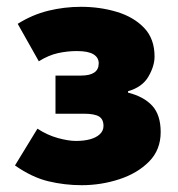

<svg xmlns="http://www.w3.org/2000/svg" viewBox="-20 -532 524 564"><path d="M220 12Q170 12 122 0.5Q74 -11 24 -46L90 -154Q119 -135 150 -126.5Q181 -118 203 -118Q227 -118 245 -123Q263 -128 273.5 -138Q284 -148 284 -162Q284 -182 270.5 -190Q257 -198 226 -198H143V-310H218Q244 -310 257 -319Q270 -328 270 -346Q270 -363 254.5 -372.5Q239 -382 206 -382Q178 -382 150.5 -376Q123 -370 94 -352L32 -462Q75 -489 122 -500.5Q169 -512 218 -512Q274 -512 323.5 -497Q373 -482 403.5 -450Q434 -418 434 -366Q434 -338 416 -307Q398 -276 356 -264V-260Q403 -248 427.5 -221Q452 -194 452 -144Q452 -92 418 -57.5Q384 -23 330.5 -5.5Q277 12 220 12Z"/></svg>

Font: Source Sans 3 Black
Style: Regular
Weight: 900
Designer: Paul D. Hunt
Foundry: Adobe
Version: Version 3.046;hotconv 1.0.118;makeotfexe 2.5.65603